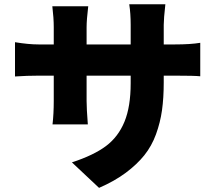

<svg xmlns="http://www.w3.org/2000/svg" viewBox="-20 -826 1040 919"><path d="M763.7 -613.3H817.4Q891.6 -613.3 938.5 -621.1V-460.9Q910.2 -463.9 818.4 -463.9H763.7V-431.6Q763.7 -357.4 755.4 -298.3Q747.1 -239.3 726.6 -183.1Q706.1 -127 670.9 -83Q635.7 -39.1 582 1Q528.3 41 454.1 73.2L324.2 -48.8Q428.7 -83 487.3 -127Q545.9 -170.9 575.7 -243.2Q605.5 -315.4 605.5 -427.7V-463.9H394.5V-342.8Q394.5 -306.6 400.4 -230.5H231.4Q237.3 -281.2 237.3 -342.8V-463.9H165Q110.4 -463.9 51.8 -460V-624Q116.2 -613.3 165 -613.3H237.3V-696.3Q237.3 -739.3 230.5 -795.9H402.3Q394.5 -730.5 394.5 -695.3V-613.3H605.5V-707Q605.5 -761.7 598.6 -805.7H771.5Q763.7 -735.4 763.7 -707Z"/></svg>

Font: Gen Shin Gothic Heavy
Style: Bold
Weight: 900
Designer: [Source Han Sans]
Ryoko NISHIZUKA  (kana & ideographs); Paul D. Hunt (Latin, Greek & Cyrillic); Wenlong ZHANG  (bopomofo
Version: Version 1.002.20150607